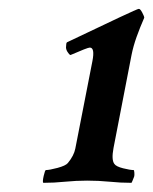

<svg xmlns="http://www.w3.org/2000/svg" viewBox="-20 -763 341 427"><path d="M76.2 -356.4Q74.2 -358.4 77.1 -371.6Q80.1 -384.8 82 -384.8Q89.8 -384.8 107.9 -389.6Q126 -394.5 130.9 -400.4Q144.5 -417 147.5 -432.6L185.5 -627Q191.4 -657.2 179.7 -657.2Q174.8 -657.2 136.7 -640.6Q133.8 -641.6 129.9 -647.9Q126 -654.3 127 -660.2Q127 -667 128.9 -668.9Q284.2 -743.2 288.1 -743.2H289.1Q292 -743.2 296.4 -734.9Q300.8 -726.6 300.8 -723.6Q291 -701.2 283.7 -680.7Q276.4 -660.2 272.5 -640.6L232.4 -433.6Q227.5 -407.2 234.4 -398.4Q238.3 -392.6 253.9 -388.7Q269.5 -384.8 277.3 -384.8Q278.3 -384.8 278.8 -378.9Q279.3 -373 278.3 -370.1Q273.4 -357.4 272.5 -356.4Q248 -356.4 223.6 -358.9Q199.2 -361.3 173.8 -361.3Q149.4 -361.3 125 -358.9Q100.6 -356.4 76.2 -356.4Z"/></svg>

Font: Crimson Text
Style: Bold Italic
Weight: 700
Italic angle: -11°
Designer: Sebastian Kosch
Foundry: Sebastian Kosch
Version: Version 1.100; ttfautohint (v1.8.4)